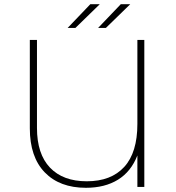

<svg xmlns="http://www.w3.org/2000/svg" viewBox="-20 -890 836 914"><path d="M667 -700V0H634V-150Q604 -73 541.5 -34.5Q479 4 389 4Q264 4 193 -69.5Q122 -143 122 -279V-700H156V-281Q156 -157 218 -92Q280 -27 393 -27Q509 -27 571.5 -95.5Q634 -164 634 -300V-700ZM410 -870H455L339 -757H302ZM555 -870H600L484 -757H447Z"/></svg>

Font: Montserrat Alternates ExLight
Style: Regular
Weight: 275
Designer: Julieta Ulanovsky
Foundry: Julieta Ulanovsky
Version: Version 7.200